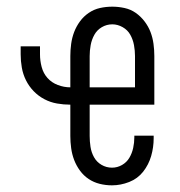

<svg xmlns="http://www.w3.org/2000/svg" viewBox="-20 -548 540 576"><path d="M316 8Q297 8 279 3.5Q261 -1 246 -11Q231 -21 220 -36Q209 -51 202.5 -68Q196 -85 193.5 -103.5Q191 -122 191 -140V-234Q171 -234 151 -237.5Q131 -241 113 -250.5Q95 -260 81 -274.5Q67 -289 58 -307Q49 -325 45.5 -345Q42 -365 42 -385V-409H100V-385Q100 -366 105 -347Q110 -328 122.5 -314Q135 -300 153.5 -293Q172 -286 191 -286V-380Q191 -398 193.5 -416.5Q196 -435 202.5 -452Q209 -469 220 -484Q231 -499 246.5 -509.5Q262 -520 280 -524Q298 -528 317 -528Q335 -528 353.5 -524Q372 -520 387 -509.5Q402 -499 413.5 -484Q425 -469 431.5 -452Q438 -435 440.5 -416.5Q443 -398 443 -380V-234H249V-140Q249 -124 251.5 -107.5Q254 -91 262 -76.5Q270 -62 284.5 -53.5Q299 -45 316 -45Q332 -45 346 -53Q360 -61 368 -74.5Q376 -88 379.5 -104Q383 -120 383 -136V-141H441V-133Q441 -106 433.5 -80Q426 -54 409.5 -33Q393 -12 367.5 -2Q342 8 316 8ZM249 -286H385V-380Q385 -396 382 -412.5Q379 -429 371 -443.5Q363 -458 348 -466.5Q333 -475 317 -475Q300 -475 285.5 -466.5Q271 -458 263 -443.5Q255 -429 252 -412.5Q249 -396 249 -380Z"/></svg>

Font: Iosevka Term Curly Light
Style: Regular
Weight: 300
Designer: Belleve Invis
Foundry: Belleve Invis
Version: Version 32.3.0